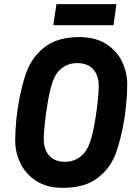

<svg xmlns="http://www.w3.org/2000/svg" viewBox="-20 -890 657 922"><path d="M283 12Q205 12 154 -21Q103 -54 78 -106Q53 -158 53 -215Q53 -263 58.5 -317.5Q64 -372 75 -426Q86 -480 101 -526Q126 -608 189.5 -660Q253 -712 360 -712Q438 -712 489.5 -679Q541 -646 566 -594Q591 -542 591 -485Q591 -438 585.5 -383Q580 -328 569 -274Q558 -220 543 -174Q519 -92 455 -40Q391 12 283 12ZM292 -113Q334 -113 365 -137Q396 -161 411 -204Q420 -227 427.5 -263Q435 -299 441 -339Q447 -379 450.5 -416Q454 -453 454 -477Q454 -528 427.5 -557.5Q401 -587 351 -587Q309 -587 278 -563.5Q247 -540 232 -496Q224 -474 216.5 -437Q209 -400 203 -359Q197 -318 193.5 -281.5Q190 -245 190 -223Q190 -172 216.5 -142.5Q243 -113 292 -113ZM236 -769 251 -870H539L525 -769Z"/></svg>

Font: Finlandica SemiBold
Style: Italic
Weight: 600
Italic angle: -8°
Designer: Niklas Ekholm, Juho Hiilivirta, Jaakko Suomalainen
Foundry: Helsinki Type Studio
Version: Version 1.063